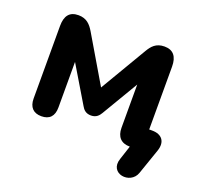

<svg xmlns="http://www.w3.org/2000/svg" viewBox="-113 -629 954 902"><g transform="rotate(20 363.5 -177.5)"><path d="M655 100 699 -27C716 -76 692 -107 643 -107H628V-421C628 -471 607 -498 563 -498C520 -498 501 -474 485 -447L348 -215L211 -447C194 -475 174 -498 133 -498C88 -498 68 -471 68 -421V-58C68 -15 90 8 130 8C171 8 192 -15 192 -58V-286L301 -104C309 -90 321 -75 348 -75C375 -75 387 -91 395 -104L503 -286V-70C503 -25 526 0 570 0L547 70C519 152 632 168 655 100Z"/></g></svg>

Font: SN Pro
Style: Bold
Weight: 700
Designer: Tobias Whetton
Foundry: Supernotes
Version: Version 1.003;Glyphs 3.3 (3324)